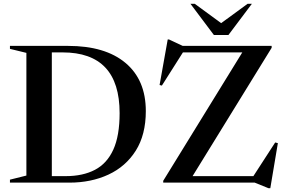

<svg xmlns="http://www.w3.org/2000/svg" viewBox="-20 -955 1496 1004"><path d="M32 0V-15.5L118 -37V-678.5L32 -699.5V-715H336Q530 -715 636.2 -626Q742.5 -537 742.5 -374Q742.5 -250.5 690 -167.2Q637.5 -84 547 -42Q456.5 0 343 0ZM605.5 -363.5Q605.5 -681 307 -681H251V-34H324Q413.5 -34 476.5 -67Q539.5 -100 572.5 -172.5Q605.5 -245 605.5 -363.5ZM1400.5 -715V-705L987 -34H1305L1419 -210L1433 -206.5L1393.5 29H1383.5L1312 0H833.5V-9.5L1247 -681H936.5L826.5 -507.5L814.5 -510.5L857 -748.5H864L935.5 -715ZM1297 -935 1174.5 -772H1098.5L976 -935H998.5L1136.5 -834L1274.5 -935Z"/></svg>

Font: Newsreader Display Medium
Style: Regular
Weight: 500
Designer: Hugues Gentile
Foundry: Production Type
Version: Version 1.001